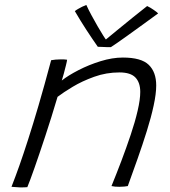

<svg xmlns="http://www.w3.org/2000/svg" viewBox="-20 -768 705 794"><path d="M93 6Q86.5 6.5 78.8 6.8Q71 7 63.5 7Q55 6.5 45 5.8Q35 5 27.5 4.5Q44 -37.5 60.5 -84.2Q77 -131 96.2 -190.8Q115.5 -250.5 139 -330.5Q162.5 -410.5 191.5 -519Q199 -520.5 209.8 -521.5Q220.5 -522.5 232.5 -522.5Q239 -522.5 246 -522.2Q253 -522 257.5 -521Q257 -515 252.8 -498.2Q248.5 -481.5 243.8 -463.2Q239 -445 235.5 -435Q262 -456 304.8 -478Q347.5 -500 396 -515Q444.5 -530 488 -530Q564 -530 595 -500Q626 -470 626 -414.5Q626 -380.5 615.5 -331.8Q605 -283 587.2 -226.2Q569.5 -169.5 548.8 -111Q528 -52.5 508.5 1.5Q503.5 2.5 494.2 3.5Q485 4.5 474 4.5Q464.5 4.5 456.2 3.8Q448 3 441 1.5Q461 -47.5 481.8 -102.2Q502.5 -157 520.5 -210.5Q538.5 -264 549.2 -310.2Q560 -356.5 560 -388Q560 -426.5 540 -447.5Q520 -468.5 474 -468.5Q419.5 -468.5 369.5 -450.5Q319.5 -432.5 280.5 -409Q241.5 -385.5 218 -367.5Q192 -280 167.2 -205Q142.5 -130 123.2 -75.2Q104 -20.5 93 6ZM588.5 -743Q595.5 -740 602.2 -735.8Q609 -731.5 615.5 -727.2Q622 -723 626.8 -719Q631.5 -715 634 -712.5Q593.5 -683 561 -659.5Q528.5 -636 504.2 -618.5Q480 -601 463.5 -589.8Q447 -578.5 438.5 -573Q430 -573 420 -573.2Q410 -573.5 400.8 -574Q391.5 -574.5 384.5 -574.5Q361 -608 337.5 -644Q314 -680 289.5 -722Q295 -726.5 302.8 -731Q310.5 -735.5 319.5 -740Q328.5 -744.5 337 -747.5Q346 -727.5 358.8 -704Q371.5 -680.5 384.2 -658.5Q397 -636.5 406.8 -621Q416.5 -605.5 420.5 -601.5H414Q431 -615.5 462.2 -641.2Q493.5 -667 528 -694.8Q562.5 -722.5 588.5 -743Z"/></svg>

Font: Grandstander Thin ExtraLight
Style: Italic
Weight: 250
Italic angle: -15°
Version: Version 1.200